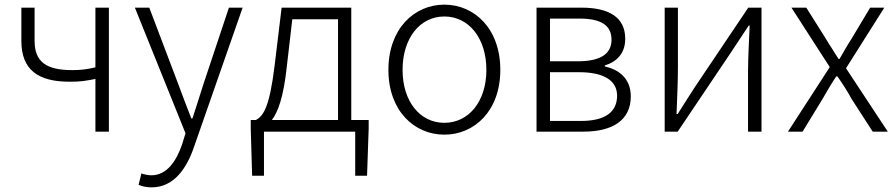

<svg xmlns="http://www.w3.org/2000/svg" viewBox="-20 -567 3859 827"><path d="M391 0H449V-534H391V-277C354 -268 327 -265 291 -265C180 -265 129 -300 129 -391V-534H72V-391C72 -267 143 -215 280 -215C331 -215 349 -219 391 -227Z M633 240C731 240 786 155 817 62L1025 -534H966L857 -207C842 -161 825 -105 809 -57H804C785 -105 764 -161 747 -207L623 -534H561L779 7L765 53C739 130 697 188 632 188C617 188 600 184 589 180L577 229C592 236 612 240 633 240Z M1117 0H1510V190H1561L1568 -14V-50H1493V-534H1193L1163 -286C1141 -104 1114 -67 1082 -50H1060V-14L1066 190H1117ZM1151 -50C1177 -84 1201 -148 1215 -277L1239 -484H1436V-50Z M1894 13C2023 13 2135 -89 2135 -266C2135 -444 2023 -547 1894 -547C1765 -547 1653 -444 1653 -266C1653 -89 1765 13 1894 13ZM1894 -38C1789 -38 1714 -130 1714 -266C1714 -403 1789 -496 1894 -496C1999 -496 2075 -403 2075 -266C2075 -130 1999 -38 1894 -38Z M2291 0H2493C2617 0 2697 -48 2697 -152C2697 -231 2643 -268 2585 -281V-285C2636 -301 2673 -336 2673 -400C2673 -494 2601 -534 2485 -534H2291ZM2349 -303V-487H2476C2573 -487 2614 -455 2614 -396C2614 -339 2573 -303 2468 -303ZM2349 -46V-256H2474C2581 -256 2638 -220 2638 -155C2638 -84 2586 -46 2482 -46Z M2843 0H2899L3129 -342C3151 -375 3183 -424 3205 -457H3209C3206 -387 3202 -315 3202 -256V0H3260V-534H3203L2973 -192C2952 -159 2920 -110 2899 -76H2894C2897 -147 2900 -219 2900 -277V-534H2843Z M3374 0H3437L3523 -141C3542 -174 3561 -207 3582 -238H3587C3609 -207 3630 -174 3648 -141L3739 0H3804L3624 -273L3789 -534H3728L3649 -402C3630 -373 3614 -344 3596 -313H3592C3573 -344 3553 -373 3536 -402L3453 -534H3389L3554 -278Z"/></svg>

Font: Noto Sans SC Light
Style: Regular
Weight: 300
Designer: Ryoko NISHIZUKA 西塚涼子 (kana, bopomofo & ideographs); Paul D. Hunt (Latin, Greek & Cyrillic); Sandoll Communications 산돌커뮤니
Foundry: Adobe
Version: Version 2.004;hotconv 1.0.118;makeotfexe 2.5.65603